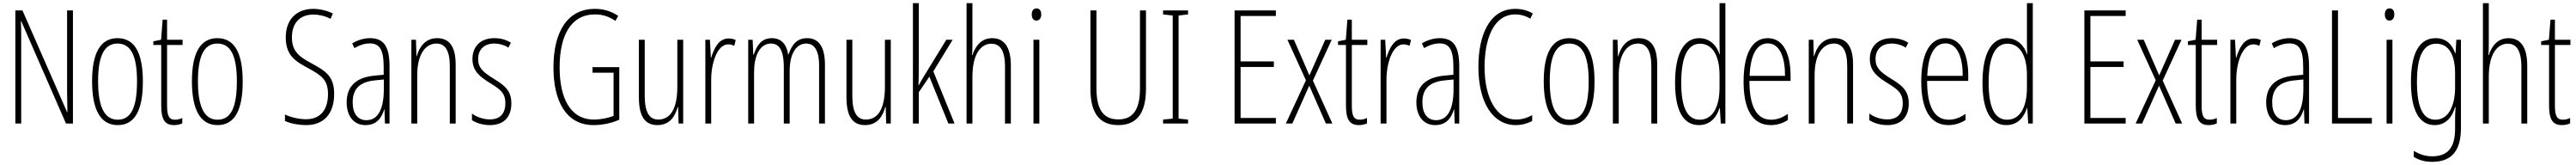

<svg xmlns="http://www.w3.org/2000/svg" viewBox="-20 -780 16280 1042"><path d="M441 0V-714H404V-202C404 -172 405 -120 406 -72H404L122 -714H77V0H114V-526C114 -579 114 -615 112 -647H114L397 0Z M883 -265C883 -437 836 -539 723 -539C614 -539 562 -444 562 -267C562 -84 617 10 724 10C831 10 883 -82 883 -265ZM600 -267C600 -421 636 -505 723 -505C813 -505 846 -416 846 -266C846 -101 808 -24 724 -24C639 -24 600 -108 600 -267Z M1086 -24C1046 -24 1036 -53 1036 -115V-496H1134V-529H1036V-656H1008L998 -529L949 -519V-496H999V-116C999 -33 1017 10 1080 10C1101 10 1117 6 1132 -1V-35C1121 -29 1103 -24 1086 -24Z M1514 -265C1514 -437 1467 -539 1354 -539C1245 -539 1193 -444 1193 -267C1193 -84 1248 10 1355 10C1462 10 1514 -82 1514 -265ZM1231 -267C1231 -421 1267 -505 1354 -505C1444 -505 1477 -416 1477 -266C1477 -101 1439 -24 1355 -24C1270 -24 1231 -108 1231 -267Z M2092 -187C2092 -297 2040 -331 1949 -380C1877 -419 1825 -451 1825 -544C1825 -632 1873 -688 1961 -688C1989 -688 2030 -682 2069 -661L2084 -695C2054 -710 2007 -724 1960 -724C1857 -724 1786 -660 1786 -543C1786 -429 1849 -392 1927 -350C2014 -303 2053 -275 2053 -186C2053 -90 2008 -27 1914 -27C1871 -27 1818 -39 1781 -57V-16C1821 2 1873 10 1915 10C2027 10 2092 -62 2092 -187Z M2318 -539C2281 -539 2240 -527 2206 -506L2220 -476C2257 -498 2290 -506 2316 -506C2379 -506 2405 -468 2405 -356V-308L2344 -302C2234 -291 2171 -238 2171 -133C2171 -59 2207 10 2290 10C2362 10 2393 -38 2408 -89H2410L2413 0H2442V-359C2442 -487 2406 -539 2318 -539ZM2346 -272 2406 -278V-218C2406 -100 2374 -21 2296 -21C2242 -21 2209 -61 2209 -134C2209 -218 2253 -262 2346 -272Z M2743 -539C2668 -539 2630 -483 2614 -425H2612L2609 -529H2580V0H2617V-305C2617 -439 2670 -505 2739 -505C2792 -505 2823 -463 2823 -362V0H2860V-373C2860 -488 2818 -539 2743 -539Z M3212 -127C3212 -213 3163 -244 3097 -285C3033 -325 3002 -352 3002 -407C3002 -470 3043 -505 3104 -505C3136 -505 3170 -495 3193 -479L3209 -510C3181 -529 3144 -539 3105 -539C3012 -539 2966 -481 2966 -408C2966 -329 3016 -293 3083 -252C3142 -215 3174 -193 3174 -128C3174 -63 3141 -26 3076 -26C3034 -26 2992 -41 2963 -63V-21C2988 -5 3027 10 3077 10C3166 10 3212 -43 3212 -127Z M3725 -356V-321H3858V-48C3823 -35 3778 -25 3734 -25C3582 -25 3517 -164 3517 -355C3517 -554 3587 -689 3741 -689C3782 -689 3825 -679 3870 -648L3887 -680C3838 -712 3791 -724 3740 -724C3563 -724 3478 -574 3478 -355C3478 -144 3556 10 3732 10C3783 10 3843 -1 3894 -24V-356Z M4298 -529H4261V-233C4261 -90 4216 -25 4140 -25C4085 -25 4055 -70 4055 -174V-529H4018V-165C4018 -49 4054 10 4135 10C4214 10 4248 -47 4263 -104H4266L4269 0H4298Z M4584 -537C4521 -537 4492 -471 4475 -416H4473L4467 -529H4438V0H4475V-278C4475 -381 4513 -500 4583 -500C4597 -500 4612 -495 4621 -491L4630 -527C4615 -535 4598 -537 4584 -537Z M5081 -539C5016 -539 4985 -497 4964 -437H4961C4953 -491 4925 -539 4858 -539C4787 -539 4760 -483 4744 -435H4741L4737 -529H4709V0H4746V-326C4746 -417 4777 -505 4853 -505C4900 -505 4934 -471 4934 -354V0H4971V-332C4971 -438 5011 -505 5076 -505C5123 -505 5157 -467 5157 -367V0H5194V-371C5194 -487 5153 -539 5081 -539Z M5610 -529H5573V-233C5573 -90 5528 -25 5452 -25C5397 -25 5367 -70 5367 -174V-529H5330V-165C5330 -49 5366 10 5447 10C5526 10 5560 -47 5575 -104H5578L5581 0H5610Z M5787 -365V-760H5750V0H5787V-197L5854 -296L5974 0H6013L5879 -329L6001 -529H5961L5818 -296C5806 -277 5799 -264 5787 -242H5785C5787 -285 5787 -321 5787 -365Z M6126 -503V-760H6089V0H6126V-294C6126 -440 6180 -504 6246 -504C6298 -504 6332 -465 6332 -358V0H6369V-366C6369 -481 6328 -539 6251 -539C6179 -539 6143 -484 6126 -432H6123C6126 -455 6126 -472 6126 -503Z M6531 -727C6509 -727 6501 -709 6501 -688C6501 -667 6511 -650 6530 -650C6549 -650 6561 -665 6561 -689C6561 -709 6553 -727 6531 -727ZM6549 -529H6512V0H6549Z M7223 -218V-714H7185V-221C7185 -73 7130 -26 7048 -26C6961 -26 6910 -79 6910 -221V-714H6872V-218C6872 -60 6934 10 7048 10C7149 10 7223 -46 7223 -218Z M7489 0V-25L7429 -31V-682L7489 -689V-714H7331V-689L7392 -682V-31L7331 -25V0Z M8044 0V-35H7821V-357H8031V-392H7821V-679H8044V-714H7783V0Z M8234 -273 8107 0H8148L8255 -239L8360 0H8401L8278 -271L8397 -529H8356L8256 -304L8158 -529H8117Z M8574 -24C8534 -24 8524 -53 8524 -115V-496H8622V-529H8524V-656H8496L8486 -529L8437 -519V-496H8487V-116C8487 -33 8505 10 8568 10C8589 10 8605 6 8620 -1V-35C8609 -29 8591 -24 8574 -24Z M8852 -537C8789 -537 8760 -471 8743 -416H8741L8735 -529H8706V0H8743V-278C8743 -381 8781 -500 8851 -500C8865 -500 8880 -495 8889 -491L8898 -527C8883 -535 8866 -537 8852 -537Z M9079 -539C9042 -539 9001 -527 8967 -506L8981 -476C9018 -498 9051 -506 9077 -506C9140 -506 9166 -468 9166 -356V-308L9105 -302C8995 -291 8932 -238 8932 -133C8932 -59 8968 10 9051 10C9123 10 9154 -38 9169 -89H9171L9174 0H9203V-359C9203 -487 9167 -539 9079 -539ZM9107 -272 9167 -278V-218C9167 -100 9135 -21 9057 -21C9003 -21 8970 -61 8970 -134C8970 -218 9014 -262 9107 -272Z M9557 -689C9586 -689 9620 -682 9652 -662L9668 -695C9633 -715 9597 -724 9557 -724C9390 -724 9324 -551 9324 -358C9324 -130 9417 10 9560 10C9599 10 9637 -1 9664 -16V-53C9641 -40 9606 -25 9562 -25C9440 -25 9363 -158 9363 -357C9363 -526 9416 -689 9557 -689Z M10058 -265C10058 -437 10011 -539 9898 -539C9789 -539 9737 -444 9737 -267C9737 -84 9792 10 9899 10C10006 10 10058 -82 10058 -265ZM9775 -267C9775 -421 9811 -505 9898 -505C9988 -505 10021 -416 10021 -266C10021 -101 9983 -24 9899 -24C9814 -24 9775 -108 9775 -267Z M10337 -539C10262 -539 10224 -483 10208 -425H10206L10203 -529H10174V0H10211V-305C10211 -439 10264 -505 10333 -505C10386 -505 10417 -463 10417 -362V0H10454V-373C10454 -488 10412 -539 10337 -539Z M10718 10C10793 10 10832 -45 10848 -98H10850L10856 0H10885V-760H10848V-506C10848 -484 10849 -463 10850 -437H10848C10833 -487 10790 -539 10720 -539C10623 -539 10567 -441 10567 -258C10567 -83 10618 10 10718 10ZM10723 -24C10640 -24 10606 -109 10606 -258C10606 -420 10646 -504 10725 -504C10803 -504 10848 -428 10848 -307V-226C10848 -102 10803 -24 10723 -24Z M11153 -539C11050 -539 11000 -433 11000 -264C11000 -97 11052 10 11172 10C11214 10 11250 -3 11280 -22V-61C11244 -36 11210 -24 11174 -24C11082 -24 11037 -109 11037 -269H11297V-303C11297 -425 11259 -539 11153 -539ZM11153 -506C11231 -506 11263 -412 11262 -301H11038C11044 -439 11086 -506 11153 -506Z M11575 -539C11500 -539 11462 -483 11446 -425H11444L11441 -529H11412V0H11449V-305C11449 -439 11502 -505 11571 -505C11624 -505 11655 -463 11655 -362V0H11692V-373C11692 -488 11650 -539 11575 -539Z M12044 -127C12044 -213 11995 -244 11929 -285C11865 -325 11834 -352 11834 -407C11834 -470 11875 -505 11936 -505C11968 -505 12002 -495 12025 -479L12041 -510C12013 -529 11976 -539 11937 -539C11844 -539 11798 -481 11798 -408C11798 -329 11848 -293 11915 -252C11974 -215 12006 -193 12006 -128C12006 -63 11973 -26 11908 -26C11866 -26 11824 -41 11795 -63V-21C11820 -5 11859 10 11909 10C11998 10 12044 -43 12044 -127Z M12276 -539C12173 -539 12123 -433 12123 -264C12123 -97 12175 10 12295 10C12337 10 12373 -3 12403 -22V-61C12367 -36 12333 -24 12297 -24C12205 -24 12160 -109 12160 -269H12420V-303C12420 -425 12382 -539 12276 -539ZM12276 -506C12354 -506 12386 -412 12385 -301H12161C12167 -439 12209 -506 12276 -506Z M12661 10C12736 10 12775 -45 12791 -98H12793L12799 0H12828V-760H12791V-506C12791 -484 12792 -463 12793 -437H12791C12776 -487 12733 -539 12663 -539C12566 -539 12510 -441 12510 -258C12510 -83 12561 10 12661 10ZM12666 -24C12583 -24 12549 -109 12549 -258C12549 -420 12589 -504 12668 -504C12746 -504 12791 -428 12791 -307V-226C12791 -102 12746 -24 12666 -24Z M13415 0V-35H13192V-357H13402V-392H13192V-679H13415V-714H13154V0Z M13605 -273 13478 0H13519L13626 -239L13731 0H13772L13649 -271L13768 -529H13727L13627 -304L13529 -529H13488Z M13945 -24C13905 -24 13895 -53 13895 -115V-496H13993V-529H13895V-656H13867L13857 -529L13808 -519V-496H13858V-116C13858 -33 13876 10 13939 10C13960 10 13976 6 13991 -1V-35C13980 -29 13962 -24 13945 -24Z M14223 -537C14160 -537 14131 -471 14114 -416H14112L14106 -529H14077V0H14114V-278C14114 -381 14152 -500 14222 -500C14236 -500 14251 -495 14260 -491L14269 -527C14254 -535 14237 -537 14223 -537Z M14450 -539C14413 -539 14372 -527 14338 -506L14352 -476C14389 -498 14422 -506 14448 -506C14511 -506 14537 -468 14537 -356V-308L14476 -302C14366 -291 14303 -238 14303 -133C14303 -59 14339 10 14422 10C14494 10 14525 -38 14540 -89H14542L14545 0H14574V-359C14574 -487 14538 -539 14450 -539ZM14478 -272 14538 -278V-218C14538 -100 14506 -21 14428 -21C14374 -21 14341 -61 14341 -134C14341 -218 14385 -262 14478 -272Z M14719 0H14971V-35H14757V-714H14719Z M15083 -727C15061 -727 15053 -709 15053 -688C15053 -667 15063 -650 15082 -650C15101 -650 15113 -665 15113 -689C15113 -709 15105 -727 15083 -727ZM15101 -529H15064V0H15101Z M15374 -539C15267 -539 15218 -437 15218 -263C15218 -78 15273 10 15368 10C15436 10 15479 -38 15497 -104H15500C15497 -65 15497 -37 15497 -8V33C15497 156 15448 207 15352 207C15308 207 15274 195 15236 173V211C15270 232 15308 242 15352 242C15478 242 15534 169 15534 29V-529H15505L15500 -445H15497C15479 -496 15444 -539 15374 -539ZM15378 -504C15463 -504 15497 -423 15497 -317V-226C15497 -125 15462 -24 15373 -24C15295 -24 15256 -99 15256 -263C15256 -409 15289 -504 15378 -504Z M15710 -503V-760H15673V0H15710V-294C15710 -440 15764 -504 15830 -504C15882 -504 15916 -465 15916 -358V0H15953V-366C15953 -481 15912 -539 15835 -539C15763 -539 15727 -484 15710 -432H15707C15710 -455 15710 -472 15710 -503Z M16178 -24C16138 -24 16128 -53 16128 -115V-496H16226V-529H16128V-656H16100L16090 -529L16041 -519V-496H16091V-116C16091 -33 16109 10 16172 10C16193 10 16209 6 16224 -1V-35C16213 -29 16195 -24 16178 -24Z"/></svg>

Font: Noto Sans Gurmukhi UI ExtraCondensed ExtraLight
Style: Regular
Weight: 200
Width: 2
Designer: Jelle Bosma - Monotype Design Team
Foundry: Monotype Imaging Inc.
Version: Version 2.004